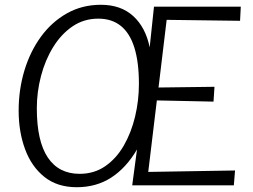

<svg xmlns="http://www.w3.org/2000/svg" viewBox="-20 -775 1060 803"><path d="M301 8Q219.5 8 165.5 -35.2Q111.5 -78.5 84.8 -151.2Q58 -224 58 -312Q58 -400 82 -479.8Q106 -559.5 151.2 -621.5Q196.5 -683.5 260 -719.2Q323.5 -755 402 -755Q485.5 -755 537.2 -707.8Q589 -660.5 606 -577L624 -747H987L984 -688L677 -692L643 -409L877 -412L873 -350L636 -355L600 -56L963 -62L958 0H533L553 -150Q508 -73 445.5 -32.5Q383 8 301 8ZM313 -48Q374 -48 420.2 -80Q466.5 -112 497.8 -166.2Q529 -220.5 545 -287.5Q561 -354.5 561 -424Q561 -515 542 -575.8Q523 -636.5 485.2 -666.8Q447.5 -697 391 -697Q331 -697 283.5 -664.8Q236 -632.5 202.5 -578.2Q169 -524 151.5 -457.2Q134 -390.5 134 -322Q134 -185 179.8 -116.5Q225.5 -48 313 -48Z"/></svg>

Font: Koeln Type Sans Light
Style: Italic
Weight: 300
Italic angle: -7.5°
Designer: Eben Sorkin
Foundry: Eben Sorkin
Version: Version 2.001